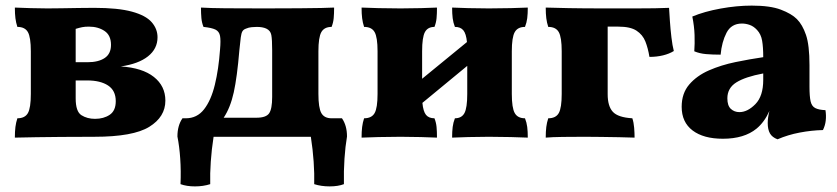

<svg xmlns="http://www.w3.org/2000/svg" viewBox="-20 -488 2987 685"><path d="M33 3Q33 -19 35 -35Q37 -51 42 -66Q69 -66 79.5 -84.5Q90 -103 90 -153V-305Q90 -355 79.5 -373.5Q69 -392 42 -392Q37 -407 35 -423Q33 -439 33 -461Q55 -460 88.5 -459Q122 -458 149 -458Q169 -458 199 -458.5Q229 -459 260.5 -459.5Q292 -460 316 -460Q401 -460 450.5 -446.5Q500 -433 521 -409Q542 -385 542 -355Q542 -314 508 -287Q474 -260 411 -251Q488 -246 529 -213.5Q570 -181 570 -129Q570 -71 512.5 -35.5Q455 0 317 0Q248 0 198.5 0.5Q149 1 110 1.5Q71 2 33 3ZM297 -393Q283 -393 273 -391Q263 -389 250 -385V-266H292Q331 -266 353.5 -281Q376 -296 376 -328Q376 -362 353 -377.5Q330 -393 297 -393ZM319 -64Q350 -64 371.5 -78.5Q393 -93 393 -127Q393 -165 365.5 -183Q338 -201 291 -201H250V-137Q250 -90 270.5 -77Q291 -64 319 -64Z M730 169Q705 177 675.5 177Q646 177 624 169Q626 122 623 78Q620 34 613 -1Q613 -40 631 -66H643Q683 -66 708 -98Q733 -130 746.5 -185.5Q760 -241 765 -311Q768 -344 765 -360Q762 -376 748.5 -382.5Q735 -389 706 -392Q700 -407 698.5 -423.5Q697 -440 697 -461Q730 -459 784 -458.5Q838 -458 922 -458Q999 -458 1048 -458.5Q1097 -459 1126 -459.5Q1155 -460 1172 -461Q1172 -439 1170.5 -423Q1169 -407 1163 -392Q1137 -392 1126.5 -373.5Q1116 -355 1116 -305V-153Q1116 -103 1126.5 -84.5Q1137 -66 1163 -66H1200Q1218 -40 1218 -1Q1212 34 1209 78Q1206 122 1207 169Q1186 177 1156 177Q1126 177 1101 169Q1102 132 1099 88.5Q1096 45 1089 0H742Q735 45 732 88.5Q729 132 730 169ZM834 -309Q826 -213 814 -158.5Q802 -104 778 -68H895Q929 -68 940 -83.5Q951 -99 951 -142V-309Q951 -347 948 -363Q945 -379 930 -386Q917 -392 896 -392Q888 -392 877.5 -391Q867 -390 858 -386Q849 -383 845 -376.5Q841 -370 839 -354.5Q837 -339 834 -309Z M1270 3Q1270 -19 1272 -35Q1274 -51 1279 -66Q1306 -66 1316.5 -84.5Q1327 -103 1327 -153V-305Q1327 -355 1316.5 -373.5Q1306 -392 1279 -392Q1274 -407 1272 -423Q1270 -439 1270 -461Q1292 -460 1330.5 -459Q1369 -458 1409 -458Q1446 -458 1482 -459Q1518 -460 1539 -461Q1539 -439 1537.5 -423Q1536 -407 1530 -392Q1506 -392 1496 -373.5Q1486 -355 1486 -305V-207L1646 -338Q1643 -368 1633 -380Q1623 -392 1603 -392Q1597 -407 1595 -423Q1593 -439 1593 -461Q1615 -460 1651 -459Q1687 -458 1724 -458Q1764 -458 1802.5 -459Q1841 -460 1863 -461Q1863 -439 1861 -423Q1859 -407 1853 -392Q1827 -392 1816.5 -373.5Q1806 -355 1806 -305V-153Q1806 -103 1816.5 -84.5Q1827 -66 1853 -66Q1859 -51 1861 -35Q1863 -19 1863 3Q1841 2 1802.5 1Q1764 0 1724 0Q1687 0 1651 1Q1615 2 1593 3Q1593 -19 1595 -35Q1597 -51 1603 -66Q1627 -66 1637 -84.5Q1647 -103 1647 -153V-253L1487 -121Q1490 -90 1500 -78Q1510 -66 1530 -66Q1536 -51 1537.5 -35Q1539 -19 1539 3Q1518 2 1482 1Q1446 0 1409 0Q1369 0 1330.5 1Q1292 2 1270 3Z M1927 3Q1927 -19 1929 -35Q1931 -51 1936 -66Q1963 -66 1973.5 -84.5Q1984 -103 1984 -153V-305Q1984 -355 1973.5 -373.5Q1963 -392 1936 -392Q1931 -407 1929 -423Q1927 -439 1927 -461Q1958 -460 2009 -459Q2060 -458 2146 -458Q2207 -458 2247.5 -458Q2288 -458 2316 -458.5Q2344 -459 2367 -460Q2368 -442 2370 -413Q2372 -384 2375.5 -354.5Q2379 -325 2384 -306Q2368 -296 2345.5 -290.5Q2323 -285 2297 -285Q2292 -316 2282.5 -340Q2273 -364 2251 -378.5Q2229 -393 2186 -393H2148V-152Q2148 -109 2166.5 -89Q2185 -69 2236 -66Q2241 -51 2242.5 -32Q2244 -13 2244 3Q2221 2 2189 1.5Q2157 1 2124.5 0.5Q2092 0 2066 0Q2026 0 1987.5 0.5Q1949 1 1927 3Z M2754 9Q2735 2 2727 -12Q2719 -26 2719 -49Q2719 -68 2725 -92Q2707 -52 2679 -29Q2635 7 2559 7Q2490 7 2451 -22.5Q2412 -52 2412 -107Q2412 -155 2439 -186.5Q2466 -218 2509.5 -237Q2553 -256 2604 -266.5Q2655 -277 2703 -284Q2703 -320 2699 -343Q2695 -366 2681 -381Q2669 -394 2655 -399Q2641 -404 2627 -404Q2589 -404 2572 -371Q2555 -338 2551 -293Q2522 -293 2499 -295Q2476 -297 2457 -305Q2459 -332 2458 -363Q2457 -394 2450 -429Q2493 -447 2551 -457.5Q2609 -468 2662 -468Q2728 -468 2766 -453.5Q2804 -439 2823 -420Q2843 -400 2855.5 -363.5Q2868 -327 2868 -256V-179Q2868 -144 2872 -126.5Q2876 -109 2888.5 -102.5Q2901 -96 2925 -95Q2928 -76 2926 -58Q2924 -40 2916 -24Q2875 -23 2833 -15Q2791 -7 2754 9ZM2618 -88Q2647 -88 2675 -116.5Q2703 -145 2703 -203V-226Q2639 -214 2607 -194Q2575 -174 2575 -137Q2575 -111 2587.5 -99.5Q2600 -88 2618 -88Z"/></svg>

Font: Vollkorn ExtraBold
Style: Regular
Weight: 800
Designer: Friedrich Althausen
Foundry: Friedrich Althausen
Version: Version 5.000; ttfautohint (v1.8.3)